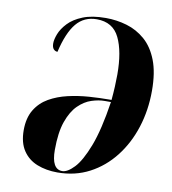

<svg xmlns="http://www.w3.org/2000/svg" viewBox="-82 -797 788 879"><g transform="rotate(10 312.0 -357.5)"><path d="M243 10Q191 10 149 -6.5Q107 -23 82.5 -59.5Q58 -96 58 -154Q58 -211 81 -249Q104 -287 142.5 -309Q181 -331 228.5 -342Q276 -353 325.5 -356.5Q375 -360 420 -360H430Q433 -392 434.5 -423Q436 -454 436 -479Q436 -586 405.5 -649Q375 -712 300 -712Q241 -712 205 -668.5Q169 -625 148 -534Q137 -534 129.5 -542.5Q122 -551 122 -569Q122 -587 132 -613Q142 -639 166.5 -665Q191 -691 233.5 -708Q276 -725 340 -725Q390 -725 437.5 -711Q485 -697 523 -664Q561 -631 583 -574.5Q605 -518 605 -433Q605 -343 579.5 -263Q554 -183 506 -121.5Q458 -60 391.5 -25Q325 10 243 10ZM264 0Q288 0 319 -32.5Q350 -65 379.5 -141.5Q409 -218 429 -350H400Q372 -350 339.5 -339.5Q307 -329 278.5 -301Q250 -273 232 -222Q214 -171 214 -90Q214 0 264 0Z"/></g></svg>

Font: Noto Serif Display ExtraCondensed Black
Style: Italic
Weight: 900
Width: 2
Italic angle: -12°
Designer: Monotype Design Team
Foundry: Monotype Imaging Inc.
Version: Version 2.009